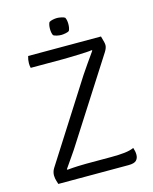

<svg xmlns="http://www.w3.org/2000/svg" viewBox="-123 -916 796 998"><g transform="rotate(-15 275.0 -417.5)"><path d="M338 -513Q354.5 -538.5 373.5 -565Q392.5 -591.5 415 -624L412 -627Q403.5 -625 381.8 -623.8Q360 -622.5 334 -621.8Q308 -621 285.8 -620.5Q263.5 -620 255 -620H82.5Q79.5 -632 79.5 -644.5Q79.5 -664 85.5 -683H477.5Q484 -661 486.2 -650.8Q488.5 -640.5 488.5 -634Q488.5 -619.5 476.5 -600L206.5 -178.5Q189.5 -151 168.2 -120.8Q147 -90.5 127.5 -62L130.5 -59Q162 -62 188 -63Q214 -64 232 -64H368Q409.5 -64 439.8 -67.5Q470 -71 489.5 -80Q492.5 -71 494.5 -61.5Q496.5 -52 496.5 -42.5Q496.5 -23 485 -11.5Q473.5 0 443 0H65Q57.5 -23 56 -32.2Q54.5 -41.5 54.5 -48Q54.5 -56.5 56.8 -65.8Q59 -75 65 -85ZM231.5 -789.5Q231.5 -811.5 238.5 -825Q245 -829.5 257.5 -832.2Q270 -835 281 -835Q290.5 -835 304 -832.2Q317.5 -829.5 323.5 -825Q330.5 -811.5 330.5 -789.5Q330.5 -767.5 323.5 -754Q318.5 -749.5 304.5 -746.8Q290.5 -744 281 -744Q270 -744 257.5 -746.8Q245 -749.5 238.5 -754Q231.5 -767.5 231.5 -789.5Z"/></g></svg>

Font: Signika Negative SC Light
Style: Regular
Weight: 300
Designer: Anna Giedryś
Foundry: Anna Giedryś
Version: Version 2.000; ttfautohint (v1.8.3) -l 8 -r 50 -G 200 -x 9 -